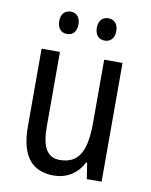

<svg xmlns="http://www.w3.org/2000/svg" viewBox="-83 -783 671 855"><g transform="rotate(10 252.5 -356.0)"><path d="M124 -672C124 -637 143 -621 168 -621C192 -621 211 -637 211 -672C211 -706 192 -722 168 -722C143 -722 124 -706 124 -672ZM294 -672C294 -637 313 -621 338 -621C362 -621 382 -637 382 -672C382 -706 362 -722 338 -722C314 -722 294 -706 294 -672ZM434 -537H351V-253C351 -126 321 -63 233 -63C177 -63 151 -106 151 -199V-537H68V-186C68 -62 112 10 219 10C275 10 324 -18 351 -72H356L367 0H434Z"/></g></svg>

Font: Noto Sans Georgian Condensed
Style: Regular
Weight: 400
Width: 3
Designer: Monotype Design Team, Akaki Razmadze
Foundry: Google LLC
Version: Version 2.005